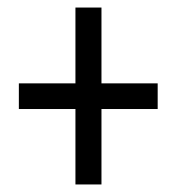

<svg xmlns="http://www.w3.org/2000/svg" viewBox="-20 -608 470 509"><path d="M249 -387H398V-319H249V-119H180V-319H30V-387H180V-588H249Z"/></svg>

Font: Noto Sans Georgian ExtraCondensed
Style: Regular
Weight: 400
Width: 2
Designer: Monotype Design Team, Akaki Razmadze
Foundry: Google LLC
Version: Version 2.005; ttfautohint (v1.8.4.7-5d5b)